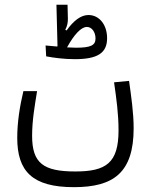

<svg xmlns="http://www.w3.org/2000/svg" viewBox="-20 -607 626 794"><path d="M285.6 167C448.7 167 532.7 107.9 532.7 -76.7C532.7 -140.6 522.5 -209.5 513.7 -272.5L451.7 -266.6C461.4 -198.7 470.2 -136.7 470.2 -67.9C470.2 66.9 418.9 102.1 291.5 102.1C159.2 102.1 112.8 67.9 112.8 -45.4C112.8 -110.4 124 -171.4 133.3 -230H76.7C62 -168.5 51.3 -102.1 51.3 -37.1C51.3 101.1 113.3 167 285.6 167ZM289.6 -362.3C383.3 -362.3 422.9 -387.7 422.9 -448.7C422.9 -505.4 390.1 -544.9 345.7 -544.9C314.5 -544.9 284.2 -521.5 255.4 -481L250 -483.9C258.3 -499.5 261.2 -515.6 260.7 -530.3L259.3 -587.4H213.4L217.8 -417C217.3 -416 216.8 -415 216.3 -414.6C197.8 -416 180.2 -418 168.5 -418.9L170.9 -374C201.2 -368.2 244.6 -362.3 289.6 -362.3ZM257.3 -411.1C287.1 -465.3 315.9 -495.6 339.4 -495.6C359.9 -495.6 375 -474.1 375 -447.8C375 -419.4 355 -409.7 293.9 -409.7C284.7 -409.7 271.5 -410.2 257.3 -411.1Z"/></svg>

Font: Cascadia Mono Light
Style: Regular
Weight: 300
Monospace: yes
Designer: Aaron Bell
Foundry: Saja Typeworks
Version: Version 2404.023